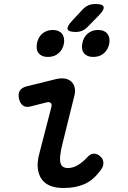

<svg xmlns="http://www.w3.org/2000/svg" viewBox="-20 -931 640 961"><path d="M132 -398Q109 -392 94.5 -403Q80 -414 75 -437Q70 -462 79 -477Q88 -492 114 -499L260 -535Q286 -541 305.5 -537.5Q325 -534 337.5 -522Q350 -510 354 -491.5Q358 -473 352 -451L294 -217Q284 -178 281.5 -153Q279 -128 283 -114.5Q287 -101 296.5 -95.5Q306 -90 320 -90Q346 -90 370.5 -105Q395 -120 416 -143Q433 -162 450 -162Q467 -162 481 -149Q497 -136 497.5 -116Q498 -96 483 -78Q465 -54 445.5 -37Q426 -20 403.5 -10Q381 0 355 5Q329 10 297 10Q262 10 234.5 0Q207 -10 190.5 -31.5Q174 -53 169.5 -86Q165 -119 177 -163L237 -395Q241 -409 234 -415.5Q227 -422 215 -419ZM359 -771Q323 -771 318.5 -784.5Q314 -798 341 -827L392 -882Q407 -898 422.5 -904.5Q438 -911 458 -911Q494 -911 498.5 -897Q503 -883 475 -854L420 -798Q407 -784 392 -777.5Q377 -771 359 -771ZM447 -646Q416 -646 401 -664Q386 -682 392 -713Q397 -744 418.5 -762.5Q440 -781 471 -781Q502 -781 517 -762.5Q532 -744 527 -713Q521 -682 499.5 -664Q478 -646 447 -646ZM220 -646Q189 -646 174 -664Q159 -682 165 -713Q170 -744 191.5 -762.5Q213 -781 244 -781Q275 -781 290 -762.5Q305 -744 300 -713Q294 -682 272.5 -664Q251 -646 220 -646Z"/></svg>

Font: Maple Mono NL Medium
Style: Italic
Weight: 500
Italic angle: -10°
Monospace: yes
Designer: subframe7536
Version: Version 7.000